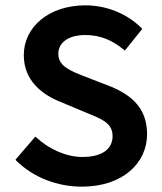

<svg xmlns="http://www.w3.org/2000/svg" viewBox="-20 -686 605 718"><path d="M41 -85C104 -23 193 12 286 12C440 12 530 -77 530 -184C530 -280 474 -329 395 -362L302 -398C245 -420 198 -438 198 -484C198 -527 236 -555 299 -555C356 -555 401 -535 443 -500L447 -497L512 -578L508 -582C456 -634 380 -666 299 -666C164 -666 69 -586 69 -480C69 -383 139 -332 206 -305L299 -266C361 -241 401 -226 401 -177C401 -130 364 -99 288 -99C227 -99 162 -129 116 -172L112 -175L38 -89Z"/></svg>

Font: Falling Sky
Style: Med
Weight: 500
Designer: Paul D. Hunt
Foundry: Adobe Systems Incorporated
Version: Version 1.02